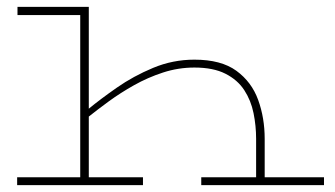

<svg xmlns="http://www.w3.org/2000/svg" viewBox="-20 -540 978 560"><path d="M30 0V-23H214V-496H31V-520H239V-223Q273 -251 321 -284.5Q369 -318 426.5 -342Q484 -366 547 -366Q625 -366 669.5 -333.5Q714 -301 733 -248.5Q752 -196 752 -135V-23H925V0H567V-23H727V-135Q727 -173 719.5 -210Q712 -247 692.5 -277Q673 -307 637.5 -325Q602 -343 547 -343Q500 -343 455.5 -328.5Q411 -314 371 -291.5Q331 -269 297.5 -244.5Q264 -220 239 -200V-23H397V0Z"/></svg>

Font: Padyakke Expanded One
Style: Regular
Weight: 400
Designer: James Puckett
Foundry: Dunwich Type Founders
Version: Version 1.500; ttfautohint (v1.8.4.7-5d5b)